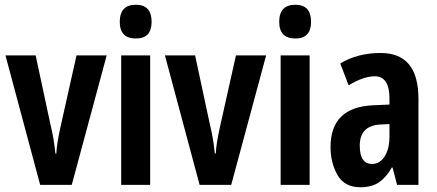

<svg xmlns="http://www.w3.org/2000/svg" viewBox="-20 -778 1838 808"><path d="M282 0 429 -545H302L234 -241Q227 -209 222.5 -181.5Q218 -154 217 -132H213Q207 -195 193 -251L130 -545H3L149 0Z M484 -686Q484 -616 552 -616Q618 -616 618 -686Q618 -758 552 -758Q484 -758 484 -686ZM490 -545V0H612V-545Z M953 0 1100 -545H973L905 -241Q898 -209 893.5 -181.5Q889 -154 888 -132H884Q878 -195 864 -251L801 -545H674L820 0Z M1155 -686Q1155 -616 1223 -616Q1289 -616 1289 -686Q1289 -758 1223 -758Q1155 -758 1155 -686ZM1161 -545V0H1283V-545Z M1619 -205Q1619 -151 1598.5 -119.5Q1578 -88 1546 -88Q1494 -88 1494 -165Q1494 -249 1580 -254L1619 -256ZM1412 -511 1447 -419Q1510 -457 1557 -457Q1619 -457 1619 -363V-338L1552 -335Q1371 -328 1371 -159Q1371 -94 1400 -42Q1429 10 1497 10Q1544 10 1574.5 -10.5Q1605 -31 1629 -73H1632L1651 0H1741V-362Q1741 -555 1582 -555Q1485 -555 1412 -511Z"/></svg>

Font: Noto Sans UI Condensed
Style: Bold
Weight: 700
Width: 3
Designer: Monotype Design Team
Foundry: Monotype Imaging Inc.
Version: 1.001